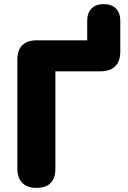

<svg xmlns="http://www.w3.org/2000/svg" viewBox="-20 -900 619 929"><path d="M156 9Q112 9 88 -15Q64 -39 64 -84V-610Q64 -705 159 -705H402V-799Q402 -838 423 -859Q444 -880 482 -880Q520 -880 541 -859Q562 -838 562 -799V-650Q562 -604 537.5 -579.5Q513 -555 467 -555H248V-84Q248 9 156 9Z"/></svg>

Font: Chiron GoRound TC H
Style: Regular
Weight: 900
Designer: Ryoko NISHIZUKA 西塚涼子 (kana, bopomofo & ideographs); Paul D. Hunt (Latin, Greek & Cyrillic); Sandoll Communications 산돌커뮤니
Foundry: Adobe
Version: Version 1.000;hotconv 1.1.1;makeotfexe 2.6.0